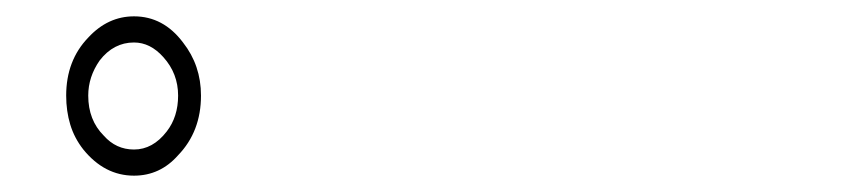

<svg xmlns="http://www.w3.org/2000/svg" viewBox="-20 -862 1040 235"><path d="M144 -842Q112 -842 88 -816Q61 -788 61 -745Q61 -726 66 -709.5Q71 -693 82 -679Q108 -647 144 -647Q176 -647 198 -672Q226 -701 226 -745Q226 -782 204 -810Q180 -842 144 -842ZM144 -810Q164 -810 180 -792Q198 -772 198 -745Q198 -719 184 -701Q167 -679 144 -679Q122 -679 107 -696Q88 -715 88 -745Q88 -768 102 -788Q119 -810 144 -810Z"/></svg>

Font: Kokoro
Style: Regular
Weight: 400
Version: Version 1.00